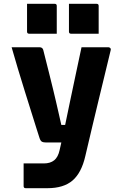

<svg xmlns="http://www.w3.org/2000/svg" viewBox="-20 -788 640 1008"><path d="M187 -540Q203 -540 207 -526Q226 -452 238 -403Q250 -354 258.5 -320Q267 -286 273 -259Q279 -232 286 -202.5Q293 -173 302 -132H322Q334 -190 348.5 -259.5Q363 -329 378.5 -401.5Q394 -474 408 -540H549Q554 -540 558.5 -536Q563 -532 561 -524Q544 -453 528.5 -389.5Q513 -326 497.5 -261.5Q482 -197 465 -126Q448 -55 428 31Q408 119 361 159.5Q314 200 229 200H115Q104 200 104 189V70H210Q244 70 264.5 53.5Q285 37 293 0Q297 -16 302 -40H221Q207 -40 199.5 -44.5Q192 -49 187 -65Q183 -77 172 -112Q161 -147 145 -198Q129 -249 110.5 -308Q92 -367 74 -427Q56 -487 41 -540ZM122 -768H267Q278 -768 278 -757V-611H133Q122 -611 122 -622ZM342 -768H487Q498 -768 498 -757V-611H353Q342 -611 342 -622Z"/></svg>

Font: Recursive Mn Lnr St XBd
Style: Regular
Weight: 800
Monospace: yes
Version: Version 1.079;hotconv 1.0.112;makeotfexe 2.5.65598; ttfautoh